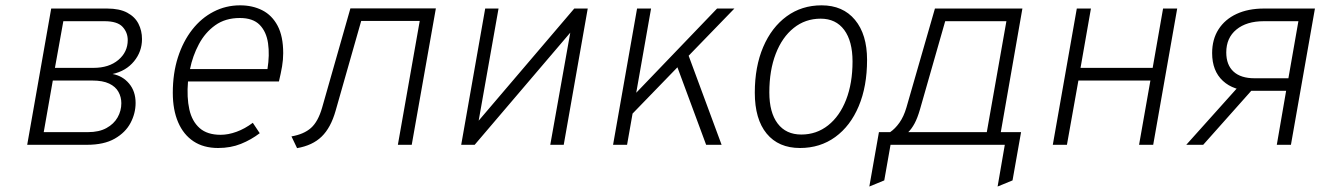

<svg xmlns="http://www.w3.org/2000/svg" viewBox="-20 -543 4960 720"><path d="M82 0 172 -511H381.5Q428 -511 457 -495.5Q486 -480 499.2 -454Q512.5 -428 512.5 -396.5Q512.5 -349.5 482.5 -313Q452.5 -276.5 402 -265.5Q440 -258.5 464.2 -229.5Q488.5 -200.5 488.5 -157Q488.5 -118 469.5 -82Q450.5 -46 410.2 -23Q370 0 306 0ZM144 -47.5H310Q351.5 -47.5 379.2 -62.8Q407 -78 421 -102.8Q435 -127.5 435 -156Q435 -179 424.2 -198.5Q413.5 -218 389.5 -229.5Q365.5 -241 326 -241H178ZM186 -288.5H330.5Q388.5 -288.5 423.8 -318.2Q459 -348 459 -392.5Q459 -421.5 439.5 -442.5Q420 -463.5 371.5 -463.5H217.5Z M798 12Q743.5 12 705.8 -13Q668 -38 648 -84.5Q628 -131 628 -195Q628 -268 647.2 -328Q666.5 -388 700.8 -431.8Q735 -475.5 781 -499.2Q827 -523 880.5 -523Q927 -523 963.5 -504.5Q1000 -486 1021 -446.5Q1042 -407 1042 -343.5Q1042 -319.5 1037.8 -294.2Q1033.5 -269 1026 -237.5H685Q680 -177.5 690 -132.8Q700 -88 728.5 -62.8Q757 -37.5 807.5 -37.5Q836 -37.5 867 -48.8Q898 -60 928 -82.5L954 -43.5Q922 -19 883.5 -3.5Q845 12 798 12ZM692.5 -284H983Q991.5 -337 985.2 -380.5Q979 -424 953.8 -449.8Q928.5 -475.5 879.5 -475.5Q825 -475.5 787 -448.2Q749 -421 725.8 -377.2Q702.5 -333.5 692.5 -284Z M1094 12.5 1073 -31.5Q1119.5 -39.5 1146.2 -63.2Q1173 -87 1188 -139.5L1294 -511.5H1614.5L1524 0H1472L1554 -464.5H1334.5L1238.5 -127.5Q1220.5 -64 1186.2 -30.8Q1152 2.5 1094 12.5Z M1709.5 0 1799.5 -511H1849.5L1775 -90.5L2133.5 -511H2184L2094 0H2043.5L2118.5 -420.5L1760 0Z M2322 -86 2334.5 -162.5 2669 -511H2734ZM2279 0 2369 -511H2421.5L2331.5 0ZM2628 0 2513 -310.5 2555 -354 2686 0Z M2980 12Q2899.5 12 2855 -42Q2810.5 -96 2810.5 -195.5Q2810.5 -293 2842 -366.8Q2873.5 -440.5 2930 -481.8Q2986.5 -523 3061 -523Q3141 -523 3186.2 -468.5Q3231.5 -414 3231.5 -318.5Q3231.5 -219 3200.2 -144.8Q3169 -70.5 3112.2 -29.2Q3055.5 12 2980 12ZM2985 -38.5Q3042 -38.5 3085.5 -73Q3129 -107.5 3153 -169.2Q3177 -231 3177 -312.5Q3177 -388.5 3145.8 -430.8Q3114.5 -473 3057.5 -473Q3000 -473 2956.5 -438.2Q2913 -403.5 2889 -341.2Q2865 -279 2865 -196.5Q2865 -121 2896.2 -79.8Q2927.5 -38.5 2985 -38.5Z M3240 156.5 3276 -47.5H3318Q3336.5 -60 3352.8 -82.8Q3369 -105.5 3379 -139.5L3486 -511H3814L3733 -47.5H3809L3777 133.5L3721 156.5L3748 0H3319.5L3296 133.5ZM3386 -47.5H3680.5L3754 -463.5H3524.5L3430 -133Q3420.5 -100 3409.5 -79.8Q3398.5 -59.5 3386 -47.5Z M3928 0 4018 -511H4071L4032 -288.5H4302.5L4341.5 -511H4394.5L4304.5 0H4251.5L4294 -241H4024L3981 0Z M4768 0 4803 -202.5H4675.5Q4606 -202.5 4565.8 -239.8Q4525.5 -277 4525.5 -344Q4525.5 -395.5 4549.5 -433Q4573.5 -470.5 4617.2 -490.8Q4661 -511 4720 -511H4911L4821 0ZM4428.5 0 4632.5 -227.5H4694.5L4492 0ZM4684.5 -249.5H4811.5L4849 -463.5H4719.5Q4654.5 -463.5 4616.5 -432.2Q4578.5 -401 4578.5 -346.5Q4578.5 -299.5 4605.8 -274.5Q4633 -249.5 4684.5 -249.5Z"/></svg>

Font: Overpass ExtraLight
Style: Italic
Weight: 250
Italic angle: -10°
Designer: Delve Withrington, Dave Bailey, Thomas Jockin
Foundry: Delve Fonts LLC
Version: Version 4.000